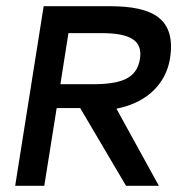

<svg xmlns="http://www.w3.org/2000/svg" viewBox="-20 -600 572 620"><path d="M29 0H123L163 -251H239L387 0H493L356 -249C463 -270 517 -337 529 -411C549 -539 475 -580 334 -580H121ZM175 -328 201 -493H309C402 -493 441 -468 432 -410C422 -347 373 -328 278 -328Z"/></svg>

Font: Charger Sport
Style: BdExtObl
Weight: 700
Designer: Jasper
Foundry: Cannot Into Space Fonts
Version: Version 1.1